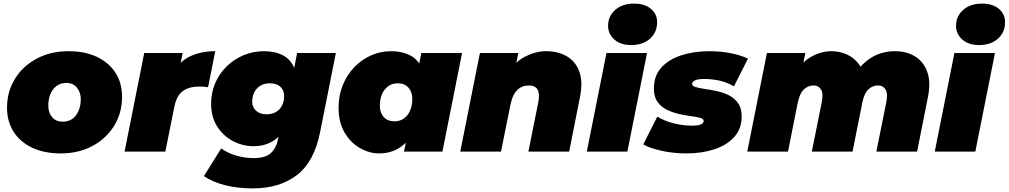

<svg xmlns="http://www.w3.org/2000/svg" viewBox="-20 -841 5595 1065"><path d="M316 10Q226 10 159 -21.5Q92 -53 55.5 -110Q19 -167 19 -243Q19 -333 63 -404Q107 -475 184 -516Q261 -557 360 -557Q451 -557 517.5 -525.5Q584 -494 620.5 -437.5Q657 -381 657 -304Q657 -214 613 -143Q569 -72 492.5 -31Q416 10 316 10ZM329 -166Q359 -166 381 -181.5Q403 -197 415.5 -225.5Q428 -254 428 -293Q428 -328 407 -354.5Q386 -381 347 -381Q318 -381 295.5 -365.5Q273 -350 260.5 -321.5Q248 -293 248 -254Q248 -215 269.5 -190.5Q291 -166 329 -166Z M671 0 780 -547H993L962 -392L941 -436Q975 -501 1035.5 -529Q1096 -557 1174 -557L1134 -357Q1120 -359 1108.5 -360Q1097 -361 1085 -361Q1029 -361 994.5 -336Q960 -311 948 -253L897 0Z M1382 204Q1299 204 1230.5 187Q1162 170 1111 136L1207 -18Q1240 7 1288.5 21.5Q1337 36 1386 36Q1452 36 1482 8.5Q1512 -19 1522 -68L1536 -138L1577 -294L1612 -464L1628 -547H1843L1756 -110Q1723 57 1626.5 130.5Q1530 204 1382 204ZM1387 -30Q1327 -30 1273 -58Q1219 -86 1185 -139Q1151 -192 1151 -266Q1151 -327 1173.5 -379.5Q1196 -432 1236.5 -472Q1277 -512 1330.5 -534.5Q1384 -557 1445 -557Q1506 -557 1551.5 -533Q1597 -509 1617 -451.5Q1637 -394 1620 -294Q1605 -204 1573 -145.5Q1541 -87 1494 -58.5Q1447 -30 1387 -30ZM1459 -207Q1488 -207 1510 -219.5Q1532 -232 1544 -255Q1556 -278 1556 -309Q1556 -340 1535.5 -359.5Q1515 -379 1477 -379Q1448 -379 1426 -366.5Q1404 -354 1391.5 -331Q1379 -308 1379 -277Q1379 -246 1400.5 -226.5Q1422 -207 1459 -207Z M2083 10Q2029 10 1977 -19.5Q1925 -49 1891.5 -105.5Q1858 -162 1858 -243Q1858 -311 1881 -368Q1904 -425 1944.5 -467.5Q1985 -510 2037.5 -533.5Q2090 -557 2149 -557Q2213 -557 2260 -531Q2307 -505 2327.5 -443.5Q2348 -382 2331 -274Q2317 -186 2283.5 -122Q2250 -58 2200 -24Q2150 10 2083 10ZM2168 -168Q2198 -168 2220 -183.5Q2242 -199 2254.5 -227Q2267 -255 2267 -293Q2267 -331 2245.5 -355Q2224 -379 2186 -379Q2157 -379 2134.5 -363.5Q2112 -348 2099.5 -320Q2087 -292 2087 -254Q2087 -216 2108.5 -192Q2130 -168 2168 -168ZM2221 0 2236 -74 2273 -274 2302 -472 2317 -547H2543L2434 0Z M3008 -557Q3076 -557 3124.5 -528.5Q3173 -500 3193.5 -443.5Q3214 -387 3197 -302L3137 0H2911L2966 -275Q2975 -320 2962 -343.5Q2949 -367 2913 -367Q2875 -367 2849 -341.5Q2823 -316 2812 -263L2759 0H2533L2642 -547H2855L2824 -394L2798 -436Q2837 -499 2894.5 -528Q2952 -557 3008 -557Z M3235 0 3344 -547H3569L3460 0ZM3481 -591Q3422 -591 3387.5 -622Q3353 -653 3353 -698Q3353 -751 3392.5 -786Q3432 -821 3497 -821Q3556 -821 3590.5 -792Q3625 -763 3625 -718Q3625 -662 3585.5 -626.5Q3546 -591 3481 -591Z M3788 10Q3715 10 3649.5 -4.5Q3584 -19 3548 -40L3626 -194Q3667 -169 3718.5 -156.5Q3770 -144 3816 -144Q3854 -144 3868.5 -151.5Q3883 -159 3883 -170Q3883 -182 3863 -187.5Q3843 -193 3811.5 -197Q3780 -201 3745 -209Q3710 -217 3678.5 -232.5Q3647 -248 3627 -276Q3607 -304 3607 -350Q3607 -421 3648.5 -466.5Q3690 -512 3760 -534.5Q3830 -557 3915 -557Q3975 -557 4030.5 -546.5Q4086 -536 4129 -516L4051 -362Q4008 -387 3965.5 -395Q3923 -403 3888 -403Q3849 -403 3834 -394.5Q3819 -386 3819 -376Q3819 -364 3839 -358Q3859 -352 3890 -347.5Q3921 -343 3956.5 -335.5Q3992 -328 4023 -312.5Q4054 -297 4074 -269Q4094 -241 4094 -195Q4094 -127 4052.5 -81Q4011 -35 3941.5 -12.5Q3872 10 3788 10Z M4945 -557Q5008 -557 5055 -528.5Q5102 -500 5123 -443.5Q5144 -387 5127 -302L5067 0H4841L4896 -273Q4906 -322 4892 -344.5Q4878 -367 4851 -367Q4820 -367 4797 -345.5Q4774 -324 4763 -271L4709 0H4483L4538 -273Q4548 -322 4534 -344.5Q4520 -367 4493 -367Q4462 -367 4438.5 -344.5Q4415 -322 4404 -267L4351 0H4125L4234 -547H4447L4424 -432L4391 -436Q4428 -498 4482 -527.5Q4536 -557 4592 -557Q4637 -557 4676.5 -539.5Q4716 -522 4743 -486.5Q4770 -451 4775 -396L4716 -415Q4751 -482 4810 -519.5Q4869 -557 4945 -557Z M5165 0 5274 -547H5499L5390 0ZM5411 -591Q5352 -591 5317.5 -622Q5283 -653 5283 -698Q5283 -751 5322.5 -786Q5362 -821 5427 -821Q5486 -821 5520.5 -792Q5555 -763 5555 -718Q5555 -662 5515.5 -626.5Q5476 -591 5411 -591Z"/></svg>

Font: Montserrat Thin Black
Style: Italic
Weight: 900
Italic angle: -11.3°
Version: Version 9.000